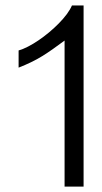

<svg xmlns="http://www.w3.org/2000/svg" viewBox="-20 -690 378 710"><path d="M289.1 0H218.8V-540Q195.8 -522.9 175.8 -508.8Q155.8 -494.6 136 -482.4Q116.2 -470.2 95 -460Q73.7 -449.7 48.8 -439.9V-503.4Q64.5 -507.8 83.5 -517.6Q102.5 -527.3 122.3 -540.8Q142.1 -554.2 161.4 -570.3Q180.7 -586.4 197.5 -603.5Q214.4 -620.6 227.1 -637.7Q239.7 -654.8 246.1 -669.9H289.1Z"/></svg>

Font: SengPathom
Style: Regular
Weight: 400
Designer: John M. Durdin
Foundry: Lao Script for Windows
Version: Version 1.300